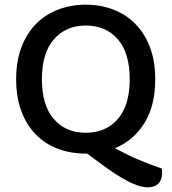

<svg xmlns="http://www.w3.org/2000/svg" viewBox="-20 -642 734 820"><path d="M471 -9Q503 8 529.5 21Q556 34 580 43.5Q604 53 626 61.5Q648 70 671 78Q672 85 672 89.5Q672 94 672 98Q672 127 656 142.5Q640 158 611 158Q575 158 524 131Q473 104 412 58L352 14H346Q282 14 227.5 -6.5Q173 -27 133.5 -67Q94 -107 71.5 -166.5Q49 -226 49 -304Q49 -382 72 -441.5Q95 -501 135 -541Q175 -581 229.5 -601.5Q284 -622 346 -622Q409 -622 463 -601.5Q517 -581 557 -541Q597 -501 620 -441.5Q643 -382 643 -304Q643 -189 596 -115Q549 -41 471 -9ZM346 -533Q262 -533 210.5 -474.5Q159 -416 159 -304Q159 -192 210 -133.5Q261 -75 346 -75Q432 -75 483 -133.5Q534 -192 534 -304Q534 -416 483 -474.5Q432 -533 346 -533Z"/></svg>

Font: Baloo 2 Latin Medium
Style: Regular
Weight: 500
Designer: Sarang Kulkarni and Ek Type
Foundry: Ek Type
Version: Version 1.001